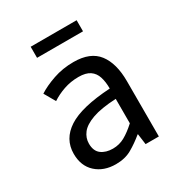

<svg xmlns="http://www.w3.org/2000/svg" viewBox="-161 -771 836 894"><g transform="rotate(-30 257.0 -324.0)"><path d="M204.6 12.2Q139.6 12.2 98.6 -25.1Q57.6 -62.5 57.6 -127.9Q57.6 -207 128.2 -252.7Q198.7 -298.3 355 -307.6Q355 -343.8 346.4 -370.6Q337.9 -397.5 316.2 -412.4Q294.4 -427.2 255.4 -427.2Q213.4 -427.2 176 -414.3Q138.7 -401.4 109.4 -381.8L75.2 -441.4Q109.9 -463.9 160.6 -481.4Q211.4 -499 270 -499Q360.4 -499 400.9 -446Q441.4 -393.1 441.4 -297.4V0H370.1L362.3 -57.6H360.4Q325.7 -28.8 289.8 -8.3Q253.9 12.2 204.6 12.2ZM228.5 -57.6Q263.2 -57.6 292.5 -74Q321.8 -90.3 355 -120.6V-252Q273.9 -248 227.5 -231.2Q181.2 -214.4 161.9 -189.2Q142.6 -164.1 142.6 -133.8Q142.6 -93.8 166.7 -75.7Q190.9 -57.6 228.5 -57.6ZM133.3 -600.6V-660.2H380.4V-600.6Z"/></g></svg>

Font: Varta Light Medium
Style: Regular
Weight: 500
Version: Version 1.004